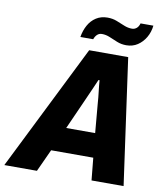

<svg xmlns="http://www.w3.org/2000/svg" viewBox="-133 -955 892 1032"><g transform="rotate(10 313.0 -438.5)"><path d="M-39 0 303 -687H516L612 0H437L425 -122H195L139 0ZM254 -254H412L398 -414Q397 -429 395.5 -445Q394 -461 392 -477Q390 -493 388.5 -508.5Q387 -524 386 -538H380Q372 -519 362 -496.5Q352 -474 342.5 -452.5Q333 -431 325 -413ZM244 -749Q250 -785 266 -814Q282 -843 308.5 -860Q335 -877 370 -877Q398 -877 421 -868Q444 -859 465.5 -850Q487 -841 509 -841Q523 -841 534 -850Q545 -859 550 -877H620Q616 -841 599 -812Q582 -783 555.5 -765.5Q529 -748 494 -748Q467 -748 443.5 -757.5Q420 -767 399 -776Q378 -785 356 -785Q341 -785 330.5 -775.5Q320 -766 314 -749Z"/></g></svg>

Font: Archivo SemiCondensed ExtraBold
Style: Italic
Weight: 800
Width: 4
Italic angle: -10°
Designer: Hector Gatti
Foundry: Omnibus-Type
Version: Version 2.001